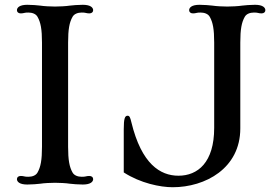

<svg xmlns="http://www.w3.org/2000/svg" viewBox="-20 -766 1123 797"><path d="M50.3 -22.5C50.3 -12.2 60.1 0 93.3 0C112.3 0 135.3 -2 147 -3.4C162.1 -5.9 191.9 -7.3 208.5 -7.3C225.1 -7.3 254.9 -5.9 270 -3.4C281.7 -2 304.7 0 323.7 0C356.9 0 366.7 -12.2 366.7 -22.5C366.7 -30.3 360.8 -35.6 350.6 -35.6C344.2 -35.6 340.3 -34.7 335.9 -33.7C332 -32.7 327.1 -32.2 319.3 -32.2C303.2 -32.2 288.1 -37.6 281.2 -49.8C268.1 -72.8 262.7 -101.6 262.7 -156.7V-589.4C262.7 -644.5 268.1 -673.3 281.2 -696.3C288.1 -708.5 303.2 -713.9 319.3 -713.9C327.1 -713.9 332 -713.4 335.9 -712.4C340.3 -711.4 344.2 -710.4 350.6 -710.4C360.8 -710.4 366.7 -715.8 366.7 -723.6C366.7 -733.9 356.9 -746.1 323.7 -746.1C304.7 -746.1 281.7 -744.1 270 -742.7C254.9 -740.2 225.1 -738.8 208.5 -738.8C191.9 -738.8 162.1 -740.2 147 -742.7C135.3 -744.1 112.3 -746.1 93.3 -746.1C60.1 -746.1 50.3 -733.9 50.3 -723.6C50.3 -715.8 56.2 -710.4 66.4 -710.4C72.8 -710.4 76.7 -711.4 81.1 -712.4C85 -713.4 89.8 -713.9 97.7 -713.9C113.8 -713.9 128.9 -708.5 135.7 -696.3C148.9 -673.3 154.3 -644.5 154.3 -589.4V-156.7C154.3 -101.6 148.9 -72.8 135.7 -49.8C128.9 -37.6 113.8 -32.2 97.7 -32.2C89.8 -32.2 85 -32.7 81.1 -33.7C76.7 -34.7 72.8 -35.6 66.4 -35.6C56.2 -35.6 50.3 -30.3 50.3 -22.5ZM493.7 -50.3C563 -5.4 645.5 11.2 696.8 11.2C832 11.2 977.5 -66.9 977.5 -232.9V-589.4C977.5 -644.5 982.9 -673.3 996.1 -696.3C1002.9 -708.5 1018.1 -713.9 1034.2 -713.9C1042 -713.9 1046.9 -713.4 1050.8 -712.4C1055.2 -711.4 1059.1 -710.4 1065.4 -710.4C1075.7 -710.4 1081.5 -715.8 1081.5 -723.6C1081.5 -733.9 1071.8 -746.1 1038.6 -746.1C1019.5 -746.1 996.6 -744.1 984.9 -742.7C969.7 -740.2 939.9 -738.8 923.3 -738.8C906.7 -738.8 877 -740.2 861.8 -742.7C850.1 -744.1 827.1 -746.1 808.1 -746.1C774.9 -746.1 765.1 -733.9 765.1 -723.6C765.1 -715.8 771 -710.4 781.2 -710.4C787.6 -710.4 791.5 -711.4 795.9 -712.4C799.8 -713.4 804.7 -713.9 812.5 -713.9C828.6 -713.9 843.8 -708.5 850.6 -696.3C863.8 -673.3 869.1 -644.5 869.1 -589.4V-235.4C869.1 -91.3 800.8 -36.6 720.7 -36.6C645 -36.6 567.4 -85.4 525.4 -258.3C520.5 -279.3 517.6 -285.6 509.8 -285.6C498.5 -285.6 493.7 -274.9 493.7 -229.5Z"/></svg>

Font: Stoke
Style: Light
Weight: 300
Designer: Nicole Fally
Foundry: Nicole Fally
Version: Version 1.001